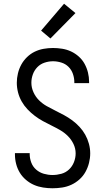

<svg xmlns="http://www.w3.org/2000/svg" viewBox="-20 -1000 565 1028"><path d="M261 8Q236 8 210.5 4Q185 0 162 -10Q139 -20 119 -37Q99 -54 86 -75.5Q73 -97 66.5 -122Q60 -147 60 -173V-180H139V-175Q139 -152 147.5 -129.5Q156 -107 174 -91.5Q192 -76 215 -69.5Q238 -63 261 -63Q285 -63 308.5 -69.5Q332 -76 349.5 -92.5Q367 -109 376 -132Q385 -155 385 -179Q385 -205 373.5 -229Q362 -253 343.5 -271.5Q325 -290 302.5 -303Q280 -316 256.5 -327.5Q233 -339 210 -351.5Q187 -364 166 -380Q145 -396 127 -415Q109 -434 96 -457Q83 -480 76.5 -505.5Q70 -531 70 -557Q70 -582 76 -607Q82 -632 94 -654Q106 -676 124.5 -694Q143 -712 165.5 -723Q188 -734 213 -738.5Q238 -743 264 -743Q288 -743 313 -739Q338 -735 360.5 -724.5Q383 -714 402 -697Q421 -680 433 -658Q445 -636 451 -611.5Q457 -587 457 -562V-555H378V-560Q378 -582 370.5 -604Q363 -626 347 -642Q331 -658 308.5 -665Q286 -672 264 -672Q241 -672 218.5 -664.5Q196 -657 180 -640.5Q164 -624 156 -602Q148 -580 148 -557Q148 -531 159 -506.5Q170 -482 188.5 -463.5Q207 -445 230 -432Q253 -419 276.5 -407.5Q300 -396 323 -383.5Q346 -371 367 -355.5Q388 -340 406 -320.5Q424 -301 436.5 -278.5Q449 -256 456 -230.5Q463 -205 463 -179Q463 -153 456.5 -127.5Q450 -102 437.5 -79.5Q425 -57 405.5 -39.5Q386 -22 362.5 -11Q339 0 313 4Q287 8 261 8ZM250 -794 200 -836 323 -980 384 -930Z"/></svg>

Font: Iosevka Pride
Style: Regular
Weight: 400
Monospace: yes
Designer: Belleve Invis
Foundry: Belleve Invis
Version: Version 30.3.1; ttfautohint (v1.8.4)